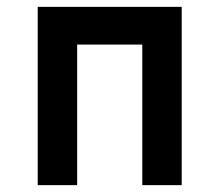

<svg xmlns="http://www.w3.org/2000/svg" viewBox="-20 -540 640 560"><path d="M90 0H205V-410H395V0H510V-520H90Z"/></svg>

Font: Grotesk 03
Style: Bold
Weight: 500
Designer: Frank Adebiaye, contributions by Jérémy Landes, Ariel Martín Pérez
Foundry: Velvetyne Type Foundry
Version: Version 3.000;Glyphs 3.1.2 (3150)